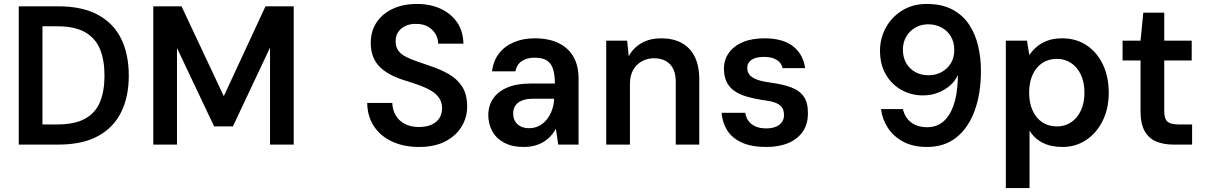

<svg xmlns="http://www.w3.org/2000/svg" viewBox="-20 -732 6104 972"><path d="M75 0V-700H275Q397 -700 476 -657Q555 -614 593.5 -535.5Q632 -457 632 -349Q632 -243 593.5 -164.5Q555 -86 476 -43Q397 0 275 0ZM195 -102H269Q359 -102 411.5 -131.5Q464 -161 486.5 -216.5Q509 -272 509 -349Q509 -427 486.5 -482.5Q464 -538 411.5 -568.5Q359 -599 269 -599H195Z M756 0V-700H899L1113 -245L1324 -700H1467V0H1347V-491L1159 -92H1064L876 -489V0Z M2101 12Q2025 12 1966 -15Q1907 -42 1873.5 -92Q1840 -142 1839 -211H1966Q1967 -176 1983 -148.5Q1999 -121 2029 -105Q2059 -89 2101 -89Q2137 -89 2163.5 -100.5Q2190 -112 2204 -133.5Q2218 -155 2218 -184Q2218 -213 2204 -234.5Q2190 -256 2164.5 -271.5Q2139 -287 2105.5 -299.5Q2072 -312 2032 -324Q1943 -351 1900 -396Q1857 -441 1857 -514Q1857 -575 1886.5 -619Q1916 -663 1968.5 -687.5Q2021 -712 2090 -712Q2160 -712 2212.5 -687Q2265 -662 2295 -617.5Q2325 -573 2326 -511H2198Q2198 -537 2185 -559.5Q2172 -582 2147.5 -596.5Q2123 -611 2088 -611Q2058 -612 2034.5 -601.5Q2011 -591 1997 -571.5Q1983 -552 1983 -523Q1983 -495 1996 -476.5Q2009 -458 2033 -445.5Q2057 -433 2088.5 -422Q2120 -411 2158 -398Q2210 -381 2252.5 -356.5Q2295 -332 2320 -293Q2345 -254 2345 -192Q2345 -138 2317 -91.5Q2289 -45 2235 -16.5Q2181 12 2101 12Z M2632 12Q2572 12 2531.5 -10Q2491 -32 2471.5 -69Q2452 -106 2452 -149Q2452 -197 2476.5 -233Q2501 -269 2548.5 -289Q2596 -309 2664 -309H2789Q2789 -353 2780 -382Q2771 -411 2749 -425.5Q2727 -440 2686 -440Q2647 -440 2621.5 -422.5Q2596 -405 2589 -371H2471Q2477 -423 2505.5 -460.5Q2534 -498 2581 -518Q2628 -538 2686 -538Q2759 -538 2808.5 -513.5Q2858 -489 2883.5 -444Q2909 -399 2909 -334V0H2806L2794 -81Q2784 -61 2768.5 -44Q2753 -27 2733 -14.5Q2713 -2 2687.5 5Q2662 12 2632 12ZM2658 -83Q2685 -83 2707.5 -94Q2730 -105 2746.5 -125Q2763 -145 2773 -171Q2783 -197 2785 -226V-232H2677Q2643 -232 2621 -222.5Q2599 -213 2588.5 -196.5Q2578 -180 2578 -158Q2578 -134 2588 -117.5Q2598 -101 2616 -92Q2634 -83 2658 -83Z M3049 0V-526H3155L3163 -447Q3185 -489 3227 -513.5Q3269 -538 3328 -538Q3388 -538 3431 -514.5Q3474 -491 3497 -445Q3520 -399 3520 -331V0H3401V-319Q3401 -376 3372 -406.5Q3343 -437 3291 -437Q3258 -437 3230 -422Q3202 -407 3185.5 -378Q3169 -349 3169 -307V0Z M3860 12Q3784 12 3735 -10.5Q3686 -33 3661.5 -72Q3637 -111 3633 -161H3753Q3756 -139 3768 -121.5Q3780 -104 3802.5 -93Q3825 -82 3859 -82Q3888 -82 3908 -90.5Q3928 -99 3938.5 -114Q3949 -129 3949 -149Q3949 -176 3936.5 -191Q3924 -206 3899.5 -214Q3875 -222 3838 -226Q3793 -233 3757 -244Q3721 -255 3696 -273Q3671 -291 3658 -318.5Q3645 -346 3645 -384Q3645 -429 3669.5 -464Q3694 -499 3740 -518.5Q3786 -538 3850 -538Q3943 -538 3994.5 -498Q4046 -458 4056 -387H3942Q3936 -414 3912 -429Q3888 -444 3848 -444Q3806 -444 3784.5 -429Q3763 -414 3763 -388Q3763 -370 3772.5 -356Q3782 -342 3806 -331.5Q3830 -321 3873 -315Q3941 -306 3984.5 -290Q4028 -274 4049.5 -242.5Q4071 -211 4070 -157Q4070 -103 4044 -65.5Q4018 -28 3971 -8Q3924 12 3860 12Z M4673 12Q4602 12 4552 -15Q4502 -42 4474 -86Q4446 -130 4440 -180H4551Q4561 -136 4593 -112Q4625 -88 4674 -88Q4720 -88 4753.5 -115Q4787 -142 4806.5 -196Q4826 -250 4829 -331Q4829 -337 4829 -341.5Q4829 -346 4829 -352Q4816 -322 4789.5 -299Q4763 -276 4728 -262.5Q4693 -249 4652 -249Q4594 -249 4544 -276.5Q4494 -304 4464.5 -355Q4435 -406 4435 -475Q4435 -538 4464.5 -592Q4494 -646 4547.5 -679Q4601 -712 4671 -712Q4749 -712 4802 -683.5Q4855 -655 4886.5 -607Q4918 -559 4932 -498.5Q4946 -438 4946 -374Q4946 -258 4914 -171Q4882 -84 4821.5 -36Q4761 12 4673 12ZM4680 -351Q4717 -351 4746.5 -367Q4776 -383 4793.5 -411.5Q4811 -440 4811 -479Q4811 -519 4793.5 -548Q4776 -577 4746 -593Q4716 -609 4679 -609Q4643 -609 4614 -592.5Q4585 -576 4568 -547Q4551 -518 4551 -480Q4551 -441 4568 -412Q4585 -383 4614 -367Q4643 -351 4680 -351Z M5072 220V-526H5179L5191 -453Q5207 -477 5229.5 -496Q5252 -515 5283.5 -526.5Q5315 -538 5357 -538Q5429 -538 5482 -502Q5535 -466 5564 -404Q5593 -342 5593 -262Q5593 -183 5562.5 -121Q5532 -59 5479 -23.5Q5426 12 5359 12Q5300 12 5258 -9.5Q5216 -31 5192 -71V220ZM5331 -92Q5371 -92 5402.5 -113Q5434 -134 5452 -172.5Q5470 -211 5470 -263Q5470 -315 5452 -353.5Q5434 -392 5402.5 -413Q5371 -434 5331 -434Q5288 -434 5256.5 -413Q5225 -392 5207.5 -353.5Q5190 -315 5190 -263Q5190 -211 5207.5 -172.5Q5225 -134 5256.5 -113Q5288 -92 5331 -92Z M5921 0Q5870 0 5832.5 -16Q5795 -32 5774.5 -69Q5754 -106 5754 -169V-426H5663V-526H5754L5768 -668H5874V-526H6013V-426H5874V-169Q5874 -131 5890 -116.5Q5906 -102 5946 -102H6015V0Z"/></svg>

Font: DM Sans 9pt
Style: Semibold
Weight: 600
Designer: Colophon Foundry, Jonny Pinhorn
Foundry: Colophon Foundry
Version: Version 4.004;gftools[0.9.30]